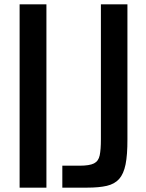

<svg xmlns="http://www.w3.org/2000/svg" viewBox="-20 -861 668 881"><path d="M70 0V-841H193V0ZM266 0V-100.7H345Q390.7 -100.7 411.3 -111.2Q432 -121.7 437.5 -148.3Q443 -175 443 -222V-841H564.7V-222Q565 -150.7 556.2 -106.8Q547.3 -63 526.7 -39.8Q506 -16.7 470.2 -8.3Q434.3 0 380.3 0Z"/></svg>

Font: Matangi Light
Style: Regular
Weight: 300
Designer: Prashant Pant
Foundry: The Graphic Ant
Version: Version 3.002